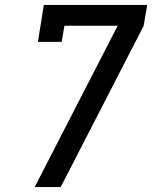

<svg xmlns="http://www.w3.org/2000/svg" viewBox="-20 -755 640 775"><path d="M120 0 455 -651H240L229 -586H133L157 -735H574L560 -651L275 -97L225 0Z"/></svg>

Font: Iosevka Etoile Medium Oblique
Style: Regular
Weight: 500
Italic angle: -9°
Designer: Belleve Invis
Foundry: Belleve Invis
Version: Version 15.5.2; ttfautohint (v1.8.4)